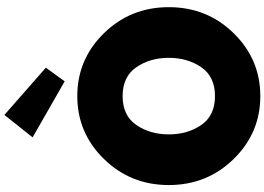

<svg xmlns="http://www.w3.org/2000/svg" viewBox="-190 -1032 1237 898"><g transform="rotate(-90 429.0 -582.5)"><path d="M135 -108.5Q13 -233 13 -412Q13 -591 135 -715.5Q257 -840 429 -840Q601 -840 723 -715.5Q845 -591 845 -412Q845 -233 723 -108.5Q601 16 429 16Q257 16 135 -108.5ZM294 -564Q250 -500 250 -412Q250 -324 294 -260Q338 -196 429 -196Q520 -196 564 -260Q608 -324 608 -412Q608 -500 564 -564Q520 -628 429 -628Q338 -628 294 -564ZM236 -1049 341 -1181 562 -987 498 -899Z"/></g></svg>

Font: Spartan MB
Style: Regular
Weight: 900
Designer: Matt Bailey
Foundry: Matt Bailey
Version: Version 001.001